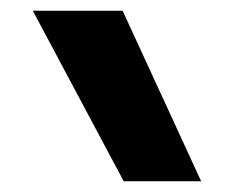

<svg xmlns="http://www.w3.org/2000/svg" viewBox="-20 -973 438 357"><path d="M210 -636 41 -953H208L354 -636Z"/></svg>

Font: Matangi Black
Style: Regular
Weight: 900
Designer: Prashant Pant
Foundry: The Graphic Ant
Version: Version 3.002